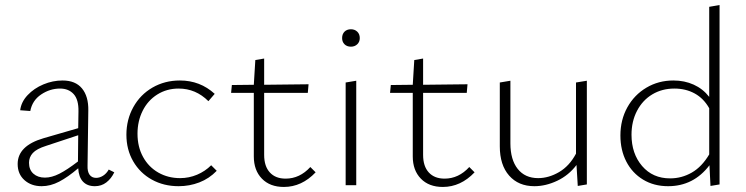

<svg xmlns="http://www.w3.org/2000/svg" viewBox="-20 -734 2958 761"><path d="M433 -51Q421 -26 401.5 -11Q382 4 356 4Q326 4 309 -14Q292 -32 290 -67Q249 -32 214.5 -14Q180 4 145 4Q104 4 77 -20Q50 -44 50 -84Q50 -156 152 -186L290 -226L291 -292Q292 -339 272 -361Q252 -383 218 -383Q178 -383 143 -359.5Q108 -336 100 -294L60 -297Q64 -330 89.5 -357Q115 -384 152 -399.5Q189 -415 228 -415Q279 -415 305 -383.5Q331 -352 330 -296L327 -78Q326 -54 335 -41.5Q344 -29 361 -29Q375 -29 388.5 -37.5Q402 -46 411 -62ZM158 -30Q185 -30 215.5 -45.5Q246 -61 289 -94L290 -198L163 -156Q125 -144 110 -127.5Q95 -111 95 -89Q95 -61 112.5 -45.5Q130 -30 158 -30Z M481 -200Q481 -260 508.5 -309.5Q536 -359 584.5 -387Q633 -415 693 -415Q773 -415 831 -362L806 -333Q756 -383 688 -383Q641 -383 603.5 -359.5Q566 -336 545.5 -295Q525 -254 525 -204Q525 -152 547 -112Q569 -72 607.5 -50Q646 -28 694 -28Q729 -28 761 -41.5Q793 -55 817 -79L839 -57Q809 -26 770 -11Q731 4 688 4Q629 4 582 -22Q535 -48 508 -94.5Q481 -141 481 -200Z M1231 -51Q1176 7 1105 7Q1050 7 1018 -26Q986 -59 986 -114V-366H896L899 -397L986 -398L992 -496L1027 -502V-398L1203 -400L1200 -366H1027V-120Q1027 -75 1049.5 -50.5Q1072 -26 1112 -26Q1168 -26 1210 -72Z M1350 -407 1392 -414V0H1350ZM1336 -583Q1336 -599 1345.5 -608.5Q1355 -618 1371 -618Q1386 -618 1396 -608.5Q1406 -599 1406 -583Q1406 -568 1396 -558.5Q1386 -549 1371 -549Q1355 -549 1345.5 -558.5Q1336 -568 1336 -583Z M1861 -51Q1806 7 1735 7Q1680 7 1648 -26Q1616 -59 1616 -114V-366H1526L1529 -397L1616 -398L1622 -496L1657 -502V-398L1833 -400L1830 -366H1657V-120Q1657 -75 1679.5 -50.5Q1702 -26 1742 -26Q1798 -26 1840 -72Z M2306 -414V-3L2270 3L2265 -80Q2234 -39 2188.5 -17.5Q2143 4 2098 4Q2035 4 1998 -38Q1961 -80 1961 -154V-407L2003 -414V-166Q2003 -101 2032 -64.5Q2061 -28 2113 -28Q2155 -28 2196 -52Q2237 -76 2263 -125V-407Z M2832 -714V-3L2796 3L2792 -79Q2729 4 2628 4Q2572 4 2529 -22Q2486 -48 2462.5 -93.5Q2439 -139 2439 -197Q2439 -259 2466.5 -308.5Q2494 -358 2542 -386.5Q2590 -415 2649 -415Q2693 -415 2729.5 -398.5Q2766 -382 2791 -350V-707ZM2791 -122V-305Q2769 -344 2733.5 -363.5Q2698 -383 2653 -383Q2604 -383 2565.5 -360Q2527 -337 2505 -295Q2483 -253 2483 -200Q2483 -125 2525 -76Q2567 -27 2636 -27Q2682 -27 2722 -50Q2762 -73 2791 -122Z"/></svg>

Font: Ysabeau Light
Style: Regular
Weight: 300
Designer: Christian Thalmann (Catharsis Fonts)
Version: Version 0.003